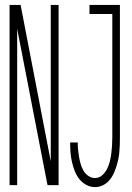

<svg xmlns="http://www.w3.org/2000/svg" viewBox="-20 -755 540 783"><path d="M19 0V-735H64L187 -97V-735H219V0H174L171 -14L50 -638V0ZM367 8Q348 8 331 -1.5Q314 -11 302.5 -26Q291 -41 284 -59.5Q277 -78 273 -96.5Q269 -115 267.5 -134Q266 -153 266 -172V-174H297V-173Q297 -158 298.5 -143Q300 -128 302.5 -114Q305 -100 309 -86Q313 -72 320.5 -59Q328 -46 340.5 -37.5Q353 -29 367 -29Q384 -29 396.5 -40Q409 -51 416.5 -66Q424 -81 428 -97Q432 -113 434 -129.5Q436 -146 437 -162.5Q438 -179 438 -195V-698H345V-735H469V-195Q469 -179 468.5 -163.5Q468 -148 466.5 -132.5Q465 -117 461.5 -101.5Q458 -86 453 -71Q448 -56 441 -42Q434 -28 423 -16.5Q412 -5 397.5 1.5Q383 8 367 8Z"/></svg>

Font: Iosevka Curly Extralight
Style: Regular
Weight: 200
Monospace: yes
Designer: Belleve Invis
Foundry: Belleve Invis
Version: Version 22.1.2; ttfautohint (v1.8.4)